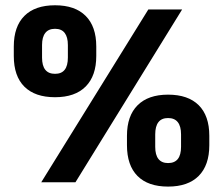

<svg xmlns="http://www.w3.org/2000/svg" viewBox="-20 -674 826 710"><path d="M132.5 0 528.5 -639H653.5L259 0ZM601.5 16Q527.5 16 488.5 -23.2Q449.5 -62.5 449.5 -137V-172Q449.5 -245.5 488.8 -284.8Q528 -324 601.5 -324Q675.5 -324 714.8 -285Q754 -246 754 -172V-137Q754 -63 714.8 -23.5Q675.5 16 601.5 16ZM601.5 -71Q625.5 -71 637.5 -86Q649.5 -101 649.5 -131V-177Q649.5 -207 637.5 -222.2Q625.5 -237.5 601.5 -237.5Q577.5 -237.5 565.8 -222.2Q554 -207 554 -177V-131Q554 -101 566 -86Q578 -71 601.5 -71ZM183.5 -314.5Q109.5 -314.5 70.2 -353.5Q31 -392.5 31 -467V-502Q31 -576 70.2 -615.2Q109.5 -654.5 183.5 -654.5Q257.5 -654.5 296.8 -615.2Q336 -576 336 -502V-467Q336 -393.5 296.8 -354Q257.5 -314.5 183.5 -314.5ZM183.5 -401Q207.5 -401 219.2 -416Q231 -431 231 -461V-507.5Q231 -537 219.2 -552.2Q207.5 -567.5 183.5 -567.5Q159.5 -567.5 147.5 -552.2Q135.5 -537 135.5 -507.5V-461Q135.5 -431 147.5 -416Q159.5 -401 183.5 -401Z"/></svg>

Font: Anek Gurmukhi Medium
Style: Bold
Weight: 700
Version: Version 1.003